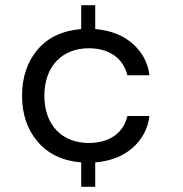

<svg xmlns="http://www.w3.org/2000/svg" viewBox="-20 -631 705 740"><path d="M65 -262C65 -191 85 -132 125 -85C165 -38 221 -11 293 -5V89H347V-5C405 -10 453 -28 491 -61C528 -94 550 -135 556 -184H471C456 -119 403 -80 322 -80C221 -80 151 -147 151 -262C151 -377 221 -445 322 -445C403 -445 455 -405 471 -341H556C550 -390 528 -430 491 -463C453 -496 405 -514 347 -519V-611H293V-519C221 -513 165 -487 125 -440C85 -393 65 -333 65 -262Z"/></svg>

Font: Poppins
Style: Regular
Weight: 400
Designer: Ninad Kale (Devanagari), Jonny Pinhorn (Latin)
Foundry: Indian Type Foundry
Version: 4.004